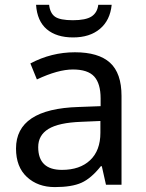

<svg xmlns="http://www.w3.org/2000/svg" viewBox="-20 -760 601 790"><path d="M234.9 -61Q308.6 -61 350.8 -100.8Q393.1 -140.6 393.1 -213.9V-262.2L314 -258.8Q221.7 -255.4 179.4 -229.5Q137.2 -203.6 137.2 -154.8Q137.2 -61 234.9 -61ZM480 -365.2V0H416L398.9 -76.2H395Q355 -25.9 315.2 -8.1Q275.4 9.8 205.6 9.8Q135.7 9.8 90.8 -31.7Q45.9 -73.2 45.9 -148.9Q45.9 -312 303.2 -319.8L394 -323.2V-355Q394 -416 367.7 -445.1Q341.3 -474.1 280 -474.1Q218.8 -474.1 131.8 -433.1L105 -499Q191.4 -544.9 288.3 -544.9Q385.3 -544.9 432.6 -502Q480 -459 480 -365.2ZM128.4 -740.2H182.1Q186 -705.6 206.5 -691.2Q227.1 -676.8 279.8 -676.8Q332.5 -676.8 356.4 -692.1Q380.4 -707.5 384.3 -740.2H439.5Q433.1 -676.3 391.1 -641.1Q349.1 -606 280.8 -606Q212.4 -606 172.6 -639.6Q132.8 -673.3 128.4 -740.2Z"/></svg>

Font: NotoSans
Style: Regular
Weight: 400
Designer: Monotype Design team
Foundry: Monotype Imaging Inc.
Version: Version 1.04